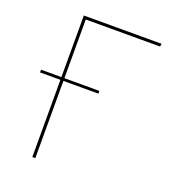

<svg xmlns="http://www.w3.org/2000/svg" viewBox="-126 -775 771 868"><g transform="rotate(20 259.0 -340.5)"><path d="M500.6 -666.9 502.7 -680.9H128.7V-384.6H30.7V-371.4H128.7V0H143.1V-371.4H311.4V-384.6H143.1V-666.9Z"/></g></svg>

Font: Fira Sans Hair
Style: Regular
Weight: 100
Designer: bBox Type GmbH & Carrois Corporate GbR & Edenspiekermann AG
Foundry: bBox Type GmbH & Carrois Corporate GbR & Edenspiekermann AG
Version: Version 4.300;PS 004.300;hotconv 1.0.88;makeotf.lib2.5.64775